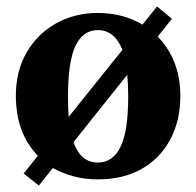

<svg xmlns="http://www.w3.org/2000/svg" viewBox="-20 -539 605 593"><path d="M511 -481 467 -426Q500 -393 518.5 -346.5Q537 -300 537 -243Q537 -166 505.5 -107.5Q474 -49 417 -17Q360 15 282 15Q242 15 207 5.5Q172 -4 143 -20L100 34L53 -3L97 -58Q29 -128 29 -243Q29 -320 62.5 -377.5Q96 -435 153.5 -467Q211 -499 282 -499Q359 -499 420 -463L465 -519ZM190 -241Q190 -224 190.5 -208Q191 -192 192 -178L358 -385Q334 -446 282 -446Q236 -446 213 -397Q190 -348 190 -241ZM282 -37Q329 -37 352.5 -86Q376 -135 376 -241Q376 -278 373 -308L207 -100Q229 -37 282 -37Z"/></svg>

Font: Source Serif 4
Style: Bold
Weight: 700
Designer: Frank Grießhammer
Foundry: Adobe
Version: Version 4.005;hotconv 1.1.0;makeotfexe 2.6.0